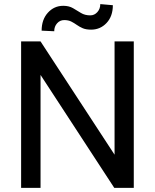

<svg xmlns="http://www.w3.org/2000/svg" viewBox="-20 -912 753 932"><path d="M629.4 -710.9V0H534.7L176.8 -548.3V0H82.5V-710.9H176.8L536.1 -161.1V-710.9ZM466.8 -892.1 527.8 -886.7Q527.8 -833 497.3 -800.5Q466.8 -768.1 422.4 -768.1Q397.5 -768.1 381.3 -775.1Q365.2 -782.2 352.5 -791.3Q339.8 -800.3 325.9 -807.4Q312 -814.5 291.5 -814.5Q271 -814.5 257.1 -798.8Q243.2 -783.2 243.2 -760.3L182.1 -763.2Q182.1 -816.9 212.4 -850.3Q242.7 -883.8 287.1 -883.8Q314.9 -883.8 334.5 -872.3Q354 -860.8 373 -849.1Q392.1 -837.4 418 -837.4Q438.5 -837.4 452.6 -853.3Q466.8 -869.1 466.8 -892.1Z"/></svg>

Font: Vazirmatn RD
Style: Regular
Weight: 400
Designer: Saber Rastikerdar
Foundry: Saber Rastikerdar
Version: Version 32.102